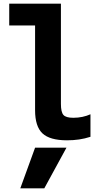

<svg xmlns="http://www.w3.org/2000/svg" viewBox="-20 -750 540 1040"><path d="M220 270H90L170 50H340ZM343 10Q250 10 210 -27.5Q170 -65 170 -153V-612H30V-730H310V-187Q310 -143 323.5 -127.5Q337 -112 377 -112Q403 -112 426.5 -117Q450 -122 470 -131V-9Q439 1 408 5.5Q377 10 343 10Z"/></svg>

Font: M PLUS Code Latin
Style: Bold
Weight: 700
Designer: Coji Morishita
Foundry: UNDERFOREST DESIGN
Version: Version 1.002; ttfautohint (v1.8.3)